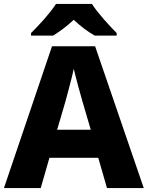

<svg xmlns="http://www.w3.org/2000/svg" viewBox="-20 -951 747 971"><path d="M445 -931H263C234 -885 175 -821 137 -784V-771H249C284 -793 318 -818 353 -851C387 -818 424 -791 459 -771H570V-784C535 -819 474 -885 445 -931ZM521 0H707L461 -717H243L0 0H186L230 -153H477ZM397 -438 439 -295H269L311 -438C320 -472 344 -559 353 -603C363 -559 387 -473 397 -438Z"/></svg>

Font: Noto Sans Gurmukhi ExtraBold
Style: Regular
Weight: 800
Designer: Jelle Bosma - Monotype Design Team
Foundry: Monotype Imaging Inc.
Version: Version 2.004